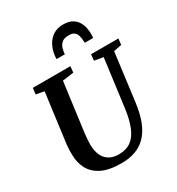

<svg xmlns="http://www.w3.org/2000/svg" viewBox="-234 -1162 1216 1318"><g transform="rotate(-30 374.5 -503.0)"><path d="M680 -682.5 631.5 -306Q620.5 -220 596.5 -159.5Q572.5 -99 535.8 -61.8Q499 -24.5 450.2 -7.2Q401.5 10 341.5 10Q245 10 186.8 -18.5Q128.5 -47 101.8 -96.5Q75 -146 74.5 -209Q74 -228 74.5 -248.2Q75 -268.5 77.5 -290L129 -682.5L65 -694L70.5 -743H368L363.5 -694.5L274.5 -682.5L224 -302Q220.5 -273.5 218.8 -248.8Q217 -224 217 -205.5Q217.5 -161 232.2 -126.2Q247 -91.5 277.5 -71.8Q308 -52 356.5 -52Q414 -52 452.5 -80.2Q491 -108.5 514 -165Q537 -221.5 548 -306L597.5 -682.5L527.5 -694.5L532 -743H749L743 -694.5ZM467 -1016Q509 -1016 535.5 -1001.5Q562 -987 576.8 -963.8Q591.5 -940.5 597 -913.8Q602.5 -887 602.5 -862Q602.5 -854.5 602 -847Q601.5 -839.5 600 -832.5H534Q534 -837.5 533.8 -842.2Q533.5 -847 533 -852Q532 -874.5 526.2 -892.8Q520.5 -911 506 -921.8Q491.5 -932.5 463 -932.5Q427 -932.5 408.8 -916.5Q390.5 -900.5 384 -877.5Q377.5 -854.5 376 -832.5H310.5Q310.5 -840.5 311 -847.8Q311.5 -855 312.5 -863Q318.5 -906.5 338 -941.2Q357.5 -976 389.8 -996Q422 -1016 467 -1016Z"/></g></svg>

Font: Merriweather 20pt
Style: Bold Italic
Weight: 700
Italic angle: -7.8°
Version: Version 2.101